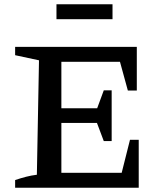

<svg xmlns="http://www.w3.org/2000/svg" viewBox="-20 -881 755 901"><path d="M590 -225H631V0H51V-36Q77 -45 102.5 -51.5Q128 -58 153 -61L163 -598L51 -622V-661H622V-456H580L543 -591H222L268 -637V-373H436L467 -457H504V-219H467L435 -304H268V-24L222 -70H551ZM245 -791V-861H508V-791Z"/></svg>

Font: Piazzolla Thin SemiBold
Style: Regular
Weight: 600
Version: Version 2.005